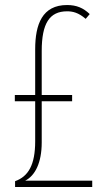

<svg xmlns="http://www.w3.org/2000/svg" viewBox="-20 -744 426 764"><path d="M247 -724C148 -724 120 -647 120 -548V-366H39V-341H120V-182C120 -88 93 -42 40 -23V0H347V-25H80C120 -45 146 -97 146 -177V-341H267V-366H146V-541C146 -651 177 -699 247 -699C269 -699 292 -694 321 -669L337 -688C312 -712 285 -724 247 -724Z"/></svg>

Font: Noto Sans Myanmar ExtraCondensed Thin
Style: Regular
Weight: 100
Width: 2
Designer: Monotype Design Team
Foundry: Monotype Imaging Inc.
Version: Version 2.107